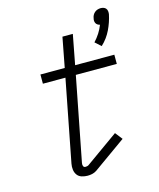

<svg xmlns="http://www.w3.org/2000/svg" viewBox="-116 -851 782 946"><g transform="rotate(-15 275.0 -378.5)"><path d="M445 -587 415 -614Q431 -631 443.5 -650.5Q456 -670 464 -691Q458 -692 452.5 -695.5Q447 -699 444 -704.5Q441 -710 440.5 -716.5Q440 -723 442 -730Q443 -738 447 -745.5Q451 -753 457.5 -758.5Q464 -764 472 -766.5Q480 -769 488 -769Q496 -769 503 -766.5Q510 -764 514.5 -758.5Q519 -753 520 -745.5Q521 -738 520 -730Q512 -691 494 -653.5Q476 -616 445 -587ZM213 12Q198 12 183.5 7.5Q169 3 160.5 -8.5Q152 -20 150 -35.5Q148 -51 151 -66L232 -483H117V-530H241L270 -682H323L294 -530H494V-483H285L202 -57Q200 -49 202.5 -41Q205 -33 214 -33Q218 -33 222.5 -34Q227 -35 230 -37L397 -156L426 -119L259 0Q248 7 236.5 9.5Q225 12 213 12Z"/></g></svg>

Font: Lode Dark
Style: Italic
Weight: 400
Italic angle: -11°
Monospace: yes
Designer: Belleve Invis
Foundry: Belleve Invis
Version: Version 29.2.0; ttfautohint (v1.8.3)